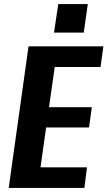

<svg xmlns="http://www.w3.org/2000/svg" viewBox="-20 -929 531 949"><path d="M148 -102H410L397 0H23L121 -700H491L477 -598H218L262 -678L214 -342L190 -399H434L420 -299H176L216 -356L169 -22ZM414 -909 394 -768H247L268 -909Z"/></svg>

Font: Pathway Extreme Condensed
Style: Bold Italic
Weight: 700
Width: 3
Italic angle: -8°
Version: Version 1.001;gftools[0.9.26]